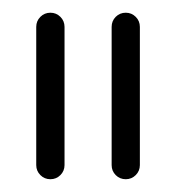

<svg xmlns="http://www.w3.org/2000/svg" viewBox="-20 -543 277 302"><path d="M155.6 -283.3V-500.7Q155.6 -510 162 -516.5Q168.5 -523 177.8 -523Q187 -523 193.5 -516.5Q200 -510 200 -500.7V-283.3Q200 -274.1 193.5 -267.6Q187 -261.1 177.8 -261.1Q168.5 -261.1 162 -267.6Q155.6 -274.1 155.6 -283.3ZM37 -283.3V-500.7Q37 -510 43.5 -516.5Q50 -523 59.3 -523Q68.5 -523 75 -516.5Q81.5 -510 81.5 -500.7V-283.3Q81.5 -274.1 75 -267.6Q68.5 -261.1 59.3 -261.1Q50 -261.1 43.5 -267.6Q37 -274.1 37 -283.3Z"/></svg>

Font: 26F Galaxy Hebrew
Style: Regular
Weight: 400
Designer: C₂₉H₂₅N₃O₅
Version: Version 1.000